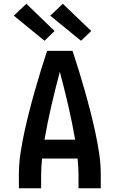

<svg xmlns="http://www.w3.org/2000/svg" viewBox="-20 -1007 640 1027"><path d="M81 0V-74Q81 -130 89.5 -186.5Q98 -243 110 -298.5Q122 -354 136 -409Q150 -464 165.5 -518.5Q181 -573 197.5 -627Q214 -681 232 -735H368Q386 -681 402.5 -627Q419 -573 434.5 -518.5Q450 -464 464 -409Q478 -354 490 -298.5Q502 -243 510.5 -186.5Q519 -130 519 -74V0H400V-74Q400 -95 398.5 -116.5Q397 -138 395 -159H205Q203 -138 201.5 -116.5Q200 -95 200 -74V0ZM218 -260H382Q366 -352 345 -442.5Q324 -533 300 -623Q276 -533 255 -442.5Q234 -352 218 -260ZM413 -789 249 -923 316 -987 468 -841ZM218 -789 54 -923 121 -987 272 -841Z"/></svg>

Font: Iosevka Book
Style: Bold
Weight: 700
Designer: Belleve Invis
Foundry: Belleve Invis
Version: Version 28.0.7; ttfautohint (v1.8.3)